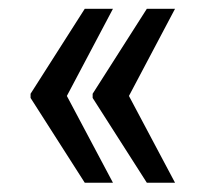

<svg xmlns="http://www.w3.org/2000/svg" viewBox="-20 -482 458 429"><path d="M129.4 -267.6 232.4 -73.7H169.4L48.3 -263.2V-272.5L169.4 -462.4H232.4ZM268.1 -267.6 371.1 -73.7H308.1L187 -263.2V-272.5L308.1 -462.4H371.1Z"/></svg>

Font: Roboto Condensed
Style: Regular
Weight: 400
Designer: Google
Version: Version 2.001047; 2015